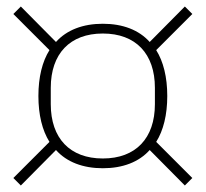

<svg xmlns="http://www.w3.org/2000/svg" viewBox="-20 -644 632 590"><path d="M296 -127C357 -127 407 -146 440 -183L548 -74L571 -97L460 -208C482 -243 494 -291 494 -349C494 -407 482 -455 460 -490L571 -601L548 -624L440 -515C407 -552 357 -571 296 -571C235 -571 185 -552 152 -515L44 -624L21 -601L132 -490C110 -455 98 -407 98 -349C98 -291 110 -243 132 -208L21 -97L44 -74L152 -183C185 -146 235 -127 296 -127ZM296 -157C195 -157 136 -219 136 -324V-374C136 -479 195 -541 296 -541C397 -541 456 -479 456 -374V-324C456 -219 397 -157 296 -157Z"/></svg>

Font: IBM Plex Thai Looped ExtraLight
Style: Regular
Weight: 200
Designer: Mike Abbink, Paul van der Laan, Pieter van Rosmalen, Ben Mitchell, Mark Frömberg
Foundry: Bold Monday
Version: Version 1.0